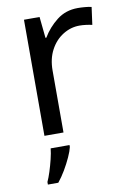

<svg xmlns="http://www.w3.org/2000/svg" viewBox="-87 -599 586 873"><g transform="rotate(-10 206.5 -162.5)"><path d="M335 -546Q350 -546 367.5 -544.5Q385 -543 398 -540L387 -459Q374 -462 358.5 -464Q343 -466 329 -466Q288 -466 252 -443.5Q216 -421 194.5 -380.5Q173 -340 173 -286V0H85V-536H157L167 -438H171Q197 -482 238 -514Q279 -546 335 -546ZM190 70Q186 88 173.5 115.5Q161 143 144.5 171Q128 199 110 221H62V209Q70 192 78.5 165.5Q87 139 94 110.5Q101 82 103 61H190Z"/></g></svg>

Font: Noto Sans Manichaean
Style: Regular
Weight: 400
Designer: Monotype Design Team
Foundry: Monotype Imaging Inc.
Version: Version 2.005; ttfautohint (v1.8.4.7-5d5b)